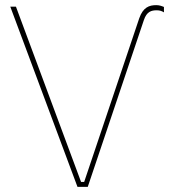

<svg xmlns="http://www.w3.org/2000/svg" viewBox="-20 -726 682 746"><path d="M307 -19H295L42 -700H20L281 0H321L539 -648C550 -681 568 -686 589 -686C601 -686 609 -683 617 -678V-699C607 -703 599 -706 587 -706C560 -706 536 -698 521 -655Z"/></svg>

Font: Fixel Display Thin
Style: Regular
Weight: 100
Designer: AlfaBravo + MacPaw
Foundry: Kyrylo Tkachov, Marchela Mozhyna, Serhii Makarenko, Maria Weinstein, Zakhar Kryvoshyya
Version: Version 1.211